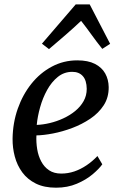

<svg xmlns="http://www.w3.org/2000/svg" viewBox="-20 -840 546 870"><path d="M443.5 -95.5Q429.5 -75.5 400 -50.5Q370.5 -25.5 328.2 -7.5Q286 10.5 234 10.5Q180.5 10.5 142.5 -8.2Q104.5 -27 81 -59Q57.5 -91 47 -130.8Q36.5 -170.5 37 -211.5Q38 -283.5 60.5 -347.5Q83 -411.5 122.5 -460.8Q162 -510 215 -538.2Q268 -566.5 330 -566.5Q379 -566.5 410.2 -550.5Q441.5 -534.5 456.8 -507Q472 -479.5 472.5 -445.5Q473 -398.5 450 -363Q427 -327.5 389 -302Q351 -276.5 307 -260Q263 -243.5 220 -235.2Q177 -227 145 -226.5Q143.5 -195 148.5 -164.2Q153.5 -133.5 166.8 -108.5Q180 -83.5 202.2 -68.5Q224.5 -53.5 257.5 -53.5Q288 -53.5 316.8 -63.2Q345.5 -73 372.2 -91Q399 -109 421.5 -133ZM307.5 -514.5Q270.5 -514.5 242 -491.5Q213.5 -468.5 193.5 -432.2Q173.5 -396 161.8 -354Q150 -312 146.5 -274Q174.5 -275 206 -282.5Q237.5 -290 267.2 -303.8Q297 -317.5 321 -337.2Q345 -357 359 -382Q373 -407 373 -437.5Q372.5 -476 355.2 -495.2Q338 -514.5 307.5 -514.5ZM202 -617.5 170 -642 323 -820H386.5L479 -641.5L443.5 -618.5Q418.5 -649.5 395.8 -681.2Q373 -713 347.5 -745.5Q313 -713 276.2 -681Q239.5 -649 202 -617.5Z"/></svg>

Font: Merriweather 24pt
Style: Italic
Weight: 400
Italic angle: -7.8°
Designer: Eben Sorkin
Foundry: Eben Sorkin
Version: Version 2.101